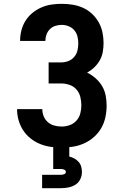

<svg xmlns="http://www.w3.org/2000/svg" viewBox="-20 -763 640 1003"><path d="M302 8Q273 8 244.5 4Q216 0 189 -11Q162 -22 139 -40.5Q116 -59 100.5 -83Q85 -107 77 -135.5Q69 -164 69 -193H201Q201 -173 208.5 -155Q216 -137 230.5 -124.5Q245 -112 264 -107Q283 -102 302 -102Q324 -102 344.5 -109.5Q365 -117 379.5 -133Q394 -149 399.5 -170.5Q405 -192 405 -213Q405 -235 399.5 -257Q394 -279 379.5 -295.5Q365 -312 343.5 -319.5Q322 -327 300 -327H234V-437H300Q319 -437 337 -444Q355 -451 367.5 -465.5Q380 -480 384.5 -498.5Q389 -517 389 -536Q389 -555 384.5 -573Q380 -591 368 -605Q356 -619 338.5 -626Q321 -633 303 -633Q286 -633 269.5 -628Q253 -623 241 -611Q229 -599 223 -583Q217 -567 217 -550Q217 -550 217 -549.5Q217 -549 217 -549H85Q85 -549 85 -549.5Q85 -550 85 -551Q85 -578 92 -605Q99 -632 113.5 -655Q128 -678 149.5 -695.5Q171 -713 196 -724Q221 -735 248 -739Q275 -743 303 -743Q331 -743 359 -738.5Q387 -734 413 -722.5Q439 -711 460 -691.5Q481 -672 495 -647.5Q509 -623 515 -595Q521 -567 521 -539Q521 -515 517 -492Q513 -469 501.5 -448.5Q490 -428 473 -411.5Q456 -395 435 -384Q459 -372 479.5 -354Q500 -336 513.5 -313Q527 -290 532 -264Q537 -238 537 -211Q537 -181 530.5 -150.5Q524 -120 509 -94Q494 -68 471 -47.5Q448 -27 420.5 -14.5Q393 -2 363 3Q333 8 302 8ZM200 220V150H300Q308 150 316 146.5Q324 143 324 135Q324 127 316 123.5Q308 120 300 120H258V0H342V55Q356 58 368.5 65Q381 72 390.5 82.5Q400 93 404 107Q408 121 408 135Q408 155 399.5 173Q391 191 374.5 201.5Q358 212 338.5 216Q319 220 300 220Z"/></svg>

Font: Iosevka Curly XBdEx
Style: Regular
Weight: 800
Width: 7
Monospace: yes
Designer: Belleve Invis
Foundry: Belleve Invis
Version: Version 11.1.0; ttfautohint (v1.8.3)